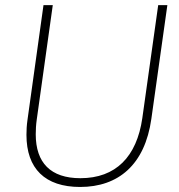

<svg xmlns="http://www.w3.org/2000/svg" viewBox="-20 -717 692 744"><path d="M290.5 7.5C438.5 7.5 541.5 -78.5 566.5 -256.5L628.5 -697H593L531.5 -259.5C510 -109.5 428.5 -26.5 291.5 -26.5C176 -26.5 118.5 -86.5 118.5 -196.5C118.5 -214.5 119.5 -233.5 122.5 -254.5L184.5 -697H148.5L86.5 -252.5C83.5 -232 82.5 -212.5 82.5 -194.5C82.5 -63.5 154.5 7.5 290.5 7.5Z"/></svg>

Font: HK Grotesk ExtraLight
Style: Italic
Weight: 200
Italic angle: -16°
Designer: Alfredo Marco Pradil
Foundry: Hanken Design Co.
Version: Version 3.001;FEAKit 1.0